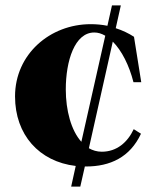

<svg xmlns="http://www.w3.org/2000/svg" viewBox="-20 -605 612 715"><path d="M300 15C390 15 464 -19 505 -107L478 -124C455 -75 415 -40 359 -40C341 -40 325 -45 311 -53L400 -450C433 -417 461 -362 477 -299H506L479 -468C459 -481 436 -492 411 -500L430 -585H397L380 -509C360 -513 339 -515 318 -515C166 -515 36 -403 36 -246C36 -103 126 -3 262 13L245 90H279L296 15ZM225 -272C225 -378 258 -484 331 -484C345 -484 358 -480 372 -472L283 -77C245 -119 225 -194 225 -272Z"/></svg>

Font: Sprat Condesed
Style: Bold
Weight: 700
Width: 3
Designer: Ethan Nakache
Foundry: Collletttivo
Version: Version 2.000;Glyphs 3.2 (3217)